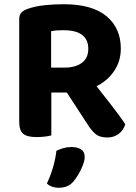

<svg xmlns="http://www.w3.org/2000/svg" viewBox="-20 -642 644 909"><path d="M222 -322H287Q337 -322 367.5 -344.5Q398 -367 398 -411Q398 -454 369 -476.5Q340 -499 280 -499Q263 -499 249 -498Q235 -497 222 -494ZM301 -204H71V-553Q71 -572 82 -583Q93 -594 111 -600Q144 -612 188.5 -617Q233 -622 281 -622Q416 -622 484 -565.5Q552 -509 552 -412Q552 -352 519.5 -304.5Q487 -257 430.5 -230.5Q374 -204 301 -204ZM273 -240 409 -272Q432 -240 456.5 -209Q481 -178 503.5 -149Q526 -120 544 -95.5Q562 -71 573 -54Q564 -24 541 -7.5Q518 9 489 9Q452 9 432.5 -7.5Q413 -24 396 -51ZM71 -261H223V-1Q214 2 194 4.5Q174 7 153 7Q108 7 89.5 -9Q71 -25 71 -65ZM327 218Q313 234 295.5 240.5Q278 247 258 247Q224 247 202 227Q221 186 232 147Q243 108 247 72Q261 65 279.5 59.5Q298 54 317 54Q346 54 363.5 65Q381 76 381 101Q381 117 372.5 139.5Q364 162 351.5 183Q339 204 327 218Z"/></svg>

Font: Baloo Bhaijaan 2
Style: Bold
Weight: 700
Designer: Sanskriti Dholi, Noopur Datye and Ek Type
Foundry: Ek Type
Version: Version 1.701